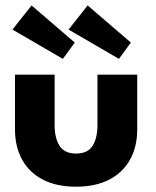

<svg xmlns="http://www.w3.org/2000/svg" viewBox="-20 -692 588 724"><path d="M186 -220.5Q186 -171.5 204.5 -142.2Q223 -113 266.5 -113Q311 -113 329.2 -142.2Q347.5 -171.5 347.5 -220.5V-410.5H497.5V-204.5Q497.5 -138.5 470.2 -89.8Q443 -41 391.5 -14.5Q340 12 266.5 12Q193.5 12 142 -14.5Q90.5 -41 63.5 -89.8Q36.5 -138.5 36.5 -204.5V-410.5H186ZM428.5 -470 238.5 -580.5 310.5 -671.5 473.5 -531.5ZM217 -470 27 -580.5 99 -671.5 262 -531.5Z"/></svg>

Font: League Spartan Thin
Style: Bold
Weight: 700
Version: Version 2.002